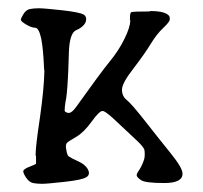

<svg xmlns="http://www.w3.org/2000/svg" viewBox="-20 -448 498 471"><path d="M148.4 -170.9Q156.2 -170.9 166 -184.6Q226.6 -269.5 249 -296.9Q271.5 -324.2 285.2 -352.5Q298.8 -379.9 299.8 -397.5Q299.8 -397.5 298.8 -398.4Q298.8 -398.4 298.8 -403.3Q298.8 -416 301.8 -418Q304.7 -419.9 345.7 -419.9Q347.7 -419.9 348.6 -420.9Q386.7 -420.9 395.5 -408.2Q396.5 -406.2 396.5 -400.4Q396.5 -394.5 380.4 -379.4Q364.3 -364.3 350.1 -340.8Q335.9 -317.4 307.6 -280.3Q279.3 -244.1 279.3 -228.5V-227.5Q279.3 -211.9 291 -202.6Q302.7 -193.4 336.4 -150.4Q370.1 -107.4 398.9 -71.8Q427.7 -36.1 427.7 -22.5V-21.5Q427.7 1 382.8 1Q335.9 1 325.7 -6.3Q315.4 -13.7 315.4 -17.6Q314.5 -21.5 322.3 -32.2Q330.1 -44.9 334 -58.6Q335 -63.5 335 -68.4Q335 -70.3 335 -72.3Q335 -77.1 334 -81.1Q331.1 -88.9 315.4 -103.5L269.5 -146.5Q239.3 -175.8 231.4 -175.8Q223.6 -175.8 204.6 -149.4Q185.5 -123 167 -112.3Q148.4 -101.6 144.5 -97.7Q141.6 -94.7 141.6 -87.9Q141.6 -85 142.6 -81.1Q144.5 -67.4 148.4 -64.5Q155.3 -59.6 171.9 -52.2Q188.5 -44.9 195.3 -33.2Q198.2 -28.3 198.2 -23.4Q198.2 -17.6 192.4 -13.7Q182.6 -6.8 139.2 -2Q95.7 2.9 83 2.9Q70.3 2.9 61 1Q51.8 -1 44.4 -11.7Q37.1 -22.5 37.1 -27.8Q37.1 -33.2 52.7 -39.1Q68.4 -44.9 68.4 -46.9V-64.5Q68.4 -65.4 67.4 -66.4Q67.4 -66.4 67.4 -69.3Q67.4 -89.8 78.1 -160.2Q87.9 -229.5 88.9 -273.4Q87.9 -279.3 87.9 -284.2Q85.9 -329.1 81.1 -353.5Q75.2 -379.9 66.4 -379.9Q57.6 -379.9 44.4 -387.7Q31.2 -395.5 31.2 -399.4Q31.2 -403.3 37.6 -413.6Q43.9 -423.8 53.2 -425.8Q62.5 -427.7 75.2 -427.7Q87.9 -427.7 131.8 -422.9Q175.8 -418 185.5 -412.1Q191.4 -408.2 191.4 -401.4Q191.4 -396.5 189.5 -392.6Q183.6 -380.9 167 -374Q150.4 -367.2 148.9 -317.9Q147.5 -268.6 146.5 -255.9Q144.5 -214.8 140.6 -197.3Q138.7 -185.5 138.7 -178.7V-175.8Q140.6 -171.9 148.4 -170.9Z"/></svg>

Font: Drukaatie burti
Style: Light
Weight: 300
Version: Version 0.14